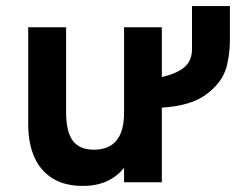

<svg xmlns="http://www.w3.org/2000/svg" viewBox="-20 -601 787 633"><path d="M252.5 12Q167 12 120 -41Q73 -94 73 -192V-511H198V-231Q198 -166.5 220 -137Q242 -107.5 289.5 -107.5Q389 -107.5 389 -229V-511H513.5V0H389V-48Q341.5 12 252.5 12ZM504.5 -245.5V-345Q560 -356.5 586.5 -378.2Q613 -400 613 -439.5V-581H738V-470.5Q738 -428 729 -388.5Q720 -349 691.5 -318Q657 -280.5 611.8 -264.5Q566.5 -248.5 504.5 -245.5Z"/></svg>

Font: Overpass
Style: Bold
Weight: 700
Designer: Delve Withrington, Dave Bailey, Thomas Jockin
Foundry: Delve Fonts LLC
Version: Version 4.000; ttfautohint (v1.8.3)